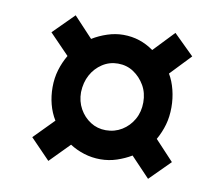

<svg xmlns="http://www.w3.org/2000/svg" viewBox="-58 -643 643 578"><g transform="rotate(10 263.5 -353.5)"><path d="M371 -191Q351 -179 327 -171Q303 -163 277 -163Q251 -163 227 -170.5Q203 -178 183 -191L124 -131L64 -193L124 -254Q111 -275 104.5 -300Q98 -325 98 -352Q98 -380 105.5 -405Q113 -430 126 -452L66 -514L129 -577L187 -515Q208 -528 232.5 -536Q257 -544 281 -544Q307 -544 330 -536.5Q353 -529 374 -514L434 -577L496 -516L436 -453Q448 -433 454.5 -407Q461 -381 461 -354Q461 -325 454 -300.5Q447 -276 434 -253L491 -192L429 -130ZM278 -252Q305 -252 327 -265.5Q349 -279 362 -302Q375 -325 375 -354Q375 -383 362 -405.5Q349 -428 328 -442Q307 -456 280 -456Q254 -456 232.5 -442Q211 -428 198.5 -405Q186 -382 185 -352Q185 -324 197.5 -301.5Q210 -279 231 -265.5Q252 -252 278 -252Z"/></g></svg>

Font: Noto Sans Display SemiBold
Style: Italic
Weight: 600
Italic angle: -12°
Designer: Monotype Design Team
Foundry: Monotype Imaging Inc.
Version: Version 2.003